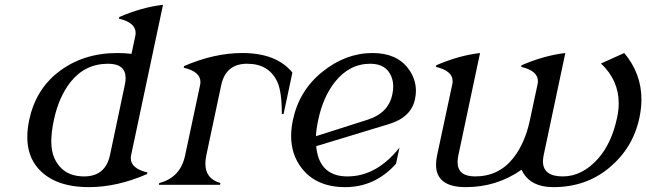

<svg xmlns="http://www.w3.org/2000/svg" viewBox="-20 -767 2683 797"><path d="M349.1 9.8Q206.1 9.8 137.7 -68.8Q93.3 -120.1 93.3 -198.2Q93.3 -231 101.1 -268.6Q127.9 -395 222.7 -468.3Q324.2 -546.9 467.3 -546.9Q497.1 -546.9 525.9 -543.5L541.5 -617.2Q543 -624 543 -630.4Q543 -673.3 473.6 -689.5L475.1 -696.3Q568.4 -736.8 656.7 -747.1L524.4 -123.5Q522.9 -116.7 522.9 -110.4Q522.9 -67.4 591.8 -51.3L590.3 -44.4Q465.8 9.8 349.1 9.8ZM436.5 -123 498 -414.1Q501.5 -429.7 501.5 -442.4Q501.5 -502.4 428.7 -502.4Q333.5 -502.4 273.4 -427.2Q224.1 -365.2 203.6 -268.6Q192.9 -218.8 192.9 -180.7Q192.9 -138.2 206.1 -109.9Q240.7 -34.7 329.1 -34.7Q417.5 -34.7 436.5 -123Z M639.6 0 641.1 -7.3Q729 -29.8 748.5 -122.1L810.5 -413.6Q812 -420.4 812 -426.8Q812 -469.7 742.7 -485.8L744.1 -492.7Q869.1 -546.9 985.8 -546.9Q1127.4 -546.9 1193.8 -465.8L1157.2 -293.9H1149.9Q1149.9 -386.2 1131.3 -427.2Q1096.2 -502.4 1005.9 -502.4Q917.5 -502.4 898.4 -414.1L836.4 -122.1Q832.5 -103 832.5 -87.4Q832.5 -24.9 895 -7.3L893.6 0Z M1291.5 -201.7Q1291.5 -201.7 1505.9 -270Q1592.3 -297.4 1608.4 -374.5Q1612.3 -392.1 1612.3 -407.7Q1612.3 -431.6 1603.5 -451.7Q1581.5 -502.4 1517.1 -502.4Q1430.7 -502.4 1370.6 -427.2Q1321.3 -365.2 1300.8 -268.6Q1293 -232.4 1291.5 -201.7ZM1413.1 9.8Q1293.5 9.8 1232.4 -68.8Q1188.5 -125.5 1188.5 -202.1Q1188.5 -233.4 1195.8 -268.6Q1221.7 -391.1 1317.4 -468.3Q1414.6 -546.9 1526.4 -546.9Q1626 -546.9 1674.3 -482.9Q1706.5 -440.4 1706.5 -390.1Q1706.5 -373 1702.6 -355Q1686.5 -279.8 1594.7 -252L1292.5 -160.2Q1294.9 -132.8 1303.2 -109.9Q1331.1 -34.7 1422.4 -34.7Q1543.5 -34.7 1638.2 -154.3L1624 -87.4Q1537.1 9.8 1413.1 9.8Z M1913.6 9.8Q1790 9.8 1790 -83.5Q1790 -101.1 1794.4 -122.1L1857.4 -417Q1858.9 -423.8 1858.9 -430.2Q1858.9 -473.1 1789.6 -489.3L1791 -496.1Q1884.3 -536.6 1972.7 -546.9L1882.8 -123Q1879.4 -107.4 1879.4 -94.7Q1879.4 -34.7 1952.1 -34.7Q2049.8 -34.7 2109.9 -109.9Q2159.2 -171.9 2179.7 -268.6L2211.4 -417Q2212.9 -423.8 2212.9 -430.2Q2212.9 -473.1 2143.6 -489.3L2145 -496.1Q2238.3 -536.6 2326.7 -546.9L2236.8 -123Q2233.9 -108.9 2233.9 -97.2Q2233.9 -34.7 2315.9 -34.7Q2397.5 -34.7 2463.9 -109.9Q2519 -172.9 2541.5 -278.3Q2548.3 -309.6 2548.3 -338.4Q2548.3 -434.1 2474.6 -503.4L2571.3 -546.9Q2642.6 -461.9 2642.6 -354.5Q2642.6 -317.9 2634.3 -278.3Q2607.9 -153.3 2509.8 -71.3Q2413.1 9.8 2277.3 9.8Q2178.2 9.8 2145 -62.5Q2042.5 9.8 1913.6 9.8Z"/></svg>

Font: Modern Antiqua
Style: Book Oblique
Weight: 400
Italic angle: -12°
Designer: Wojciech Kalinowski "wmk69" (wmk69@o2.pl)
Foundry: Wojciech Kalinowski "wmk69" (wmk69@o2.pl)
Version: Version 3.1.0; 2021-05-28